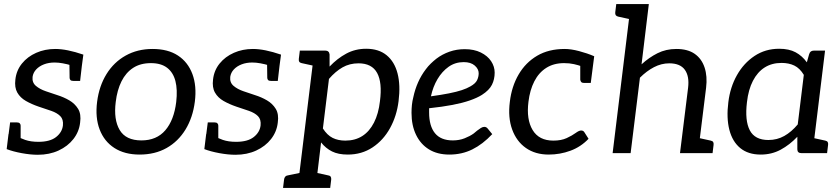

<svg xmlns="http://www.w3.org/2000/svg" viewBox="-20 -757 4152 949"><path d="M167 8Q131 8 87.5 0Q44 -8 13 -20L22 -94L65 -84Q77 -75 104.5 -65.5Q132 -56 170 -56Q227 -56 257 -79.5Q287 -103 291 -137Q294 -167 278 -183Q262 -199 233.5 -209Q205 -219 171 -230Q136 -242 108 -258Q80 -274 65.5 -299.5Q51 -325 56 -364Q61 -409 88.5 -443Q116 -477 159 -496Q202 -515 253 -515Q282 -515 316.5 -508Q351 -501 392 -487L384 -427L332 -434Q312 -440 290.5 -444Q269 -448 250 -448Q221 -448 197.5 -439Q174 -430 159 -414Q144 -398 141 -377Q138 -349 157.5 -332.5Q177 -316 206.5 -306Q236 -296 263 -287Q295 -277 322.5 -261Q350 -245 366 -219Q382 -193 376 -151Q371 -106 343 -70Q315 -34 269.5 -13Q224 8 167 8ZM323 -448 385 -435 376 -357H343Q332 -357 328 -361.5Q324 -366 324 -373ZM82 -61 20 -74 30 -152H63Q73 -152 77.5 -147.5Q82 -143 82 -136Z M734 -515Q810 -515 859.5 -482.5Q909 -450 931 -391Q953 -332 943 -254Q933 -176 897 -117Q861 -58 803.5 -25.5Q746 7 670 7Q596 7 545.5 -25.5Q495 -58 472.5 -117Q450 -176 460 -254Q470 -332 506.5 -391Q543 -450 601.5 -482.5Q660 -515 734 -515ZM679 -63Q754 -63 797 -113Q840 -163 851 -253Q858 -314 847 -356.5Q836 -399 806 -422Q776 -445 726 -445Q674 -445 638 -421.5Q602 -398 580.5 -355Q559 -312 552 -253Q541 -166 571.5 -114.5Q602 -63 679 -63Z M1144 8Q1108 8 1064.5 0Q1021 -8 990 -20L999 -94L1042 -84Q1054 -75 1081.5 -65.5Q1109 -56 1147 -56Q1204 -56 1234 -79.5Q1264 -103 1268 -137Q1271 -167 1255 -183Q1239 -199 1210.5 -209Q1182 -219 1148 -230Q1113 -242 1085 -258Q1057 -274 1042.5 -299.5Q1028 -325 1033 -364Q1038 -409 1065.5 -443Q1093 -477 1136 -496Q1179 -515 1230 -515Q1259 -515 1293.5 -508Q1328 -501 1369 -487L1361 -427L1309 -434Q1289 -440 1267.5 -444Q1246 -448 1227 -448Q1198 -448 1174.5 -439Q1151 -430 1136 -414Q1121 -398 1118 -377Q1115 -349 1134.5 -332.5Q1154 -316 1183.5 -306Q1213 -296 1240 -287Q1272 -277 1299.5 -261Q1327 -245 1343 -219Q1359 -193 1353 -151Q1348 -106 1320 -70Q1292 -34 1246.5 -13Q1201 8 1144 8ZM1300 -448 1362 -435 1353 -357H1320Q1309 -357 1305 -361.5Q1301 -366 1301 -373ZM1059 -61 997 -74 1007 -152H1040Q1050 -152 1054.5 -147.5Q1059 -143 1059 -136Z M1451 172 1534 -507H1587Q1607 -507 1609 -488V-428Q1647 -468 1691.5 -492Q1736 -516 1790 -516Q1852 -516 1891 -484Q1930 -452 1945 -394Q1960 -336 1950 -257Q1941 -184 1908 -124Q1875 -64 1821.5 -28.5Q1768 7 1699 7Q1652 7 1621 -8.5Q1590 -24 1567 -53L1540 172ZM1687 -62Q1735 -62 1770.5 -84.5Q1806 -107 1828.5 -151Q1851 -195 1858 -257Q1870 -349 1844 -396.5Q1818 -444 1752 -444Q1708 -444 1673 -424Q1638 -404 1606 -367L1576 -122Q1597 -89 1624 -75.5Q1651 -62 1687 -62ZM1564 -507 1544 -429 1471 -445Q1462 -447 1459 -452Q1456 -457 1457 -466L1462 -507ZM1379 172 1384 131Q1385 122 1389.5 116.5Q1394 111 1402 110L1479 94L1481 172ZM1510 172 1530 94 1603 110Q1611 111 1614.5 116.5Q1618 122 1617 131L1612 172Z M2201 7Q2142 7 2100.5 -18.5Q2059 -44 2036.5 -90.5Q2014 -137 2014 -199Q2014 -219 2016 -238.5Q2018 -258 2023 -277Q2031 -315 2046.5 -350Q2062 -385 2085 -415Q2096 -430 2109.5 -443Q2123 -456 2137 -467Q2166 -489 2201.5 -501.5Q2237 -514 2277 -514Q2323 -514 2356.5 -497.5Q2390 -481 2407.5 -454.5Q2425 -428 2425 -398Q2425 -365 2411.5 -338Q2398 -311 2362 -288Q2338 -273 2302 -260.5Q2266 -248 2216.5 -238.5Q2167 -229 2101 -222Q2101 -217 2101 -208.5Q2101 -200 2101 -201Q2101 -134 2130 -98.5Q2159 -63 2218 -63Q2250 -63 2276.5 -73.5Q2303 -84 2321 -97Q2329 -104 2338.5 -111.5Q2348 -119 2357 -124.5Q2366 -130 2374 -130Q2384 -130 2391 -121L2413 -94Q2366 -44 2314.5 -18.5Q2263 7 2201 7ZM2110 -281Q2161 -288 2199 -295.5Q2237 -303 2262.5 -311.5Q2288 -320 2305 -330Q2330 -344 2338 -360.5Q2346 -377 2346 -395Q2346 -416 2326.5 -433Q2307 -450 2272 -450Q2230 -450 2197.5 -427Q2165 -404 2142.5 -366Q2120 -328 2110 -281Z M2692 7Q2626 7 2579.5 -25.5Q2533 -58 2511.5 -117Q2490 -176 2500 -254Q2509 -330 2543.5 -389Q2578 -448 2635 -481.5Q2692 -515 2771 -515Q2802 -515 2842 -504.5Q2882 -494 2917 -479L2910 -425L2858 -428Q2839 -435 2817 -440Q2795 -445 2768 -445Q2717 -445 2680 -421.5Q2643 -398 2621 -355Q2599 -312 2592 -254Q2581 -167 2612.5 -114.5Q2644 -62 2715 -62Q2754 -62 2781 -74.5Q2808 -87 2825 -99.5Q2842 -112 2852 -112Q2863 -112 2868 -104L2889 -71Q2851 -31 2799.5 -12Q2748 7 2692 7ZM2848 -438 2910 -425 2900 -347H2867Q2857 -347 2853 -351.5Q2849 -356 2848 -363Z M3008 0 3098 -737H3187L3151 -439Q3188 -473 3230 -494Q3272 -515 3323 -515Q3379 -515 3413.5 -491Q3448 -467 3462.5 -423.5Q3477 -380 3470 -323L3430 0H3341L3381 -323Q3388 -380 3365 -412Q3342 -444 3288 -444Q3249 -444 3212.5 -425Q3176 -406 3143 -373L3097 0ZM3400 0 3420 -78 3493 -62Q3502 -60 3505 -55Q3508 -50 3507 -41L3502 0ZM3128 -737 3108 -659 3035 -675Q3027 -677 3023.5 -682Q3020 -687 3021 -696L3026 -737Z M3740 7Q3678 7 3639 -25Q3600 -57 3585 -115.5Q3570 -174 3580 -252Q3589 -326 3622.5 -385.5Q3656 -445 3709.5 -480.5Q3763 -516 3831 -516Q3880 -516 3912.5 -498.5Q3945 -481 3968 -449L3979 -488Q3984 -507 4004 -507H4058L3996 0H3942Q3921 0 3921 -19V-81Q3883 -41 3838.5 -17Q3794 7 3740 7ZM3778 -65Q3821 -65 3856.5 -85Q3892 -105 3923 -142L3953 -387Q3933 -420 3906 -433Q3879 -446 3843 -446Q3795 -446 3759.5 -423.5Q3724 -401 3701.5 -357.5Q3679 -314 3672 -252Q3661 -161 3686 -113Q3711 -65 3778 -65ZM3966 0 3986 -78 4059 -62Q4068 -60 4071 -55Q4074 -50 4073 -41L4068 0Z"/></svg>

Font: Aleo
Style: Italic
Weight: 400
Italic angle: -7°
Designer: Alessio Laiso
Foundry: Alessio Laiso
Version: Version 2.001;gftools[0.9.29]